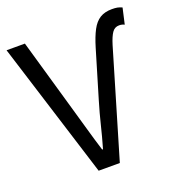

<svg xmlns="http://www.w3.org/2000/svg" viewBox="-123 -769 807 871"><g transform="rotate(-20 280.5 -334.0)"><path d="M205.8 0 0.1 -656.3H88.6L190.5 -301.5Q207.6 -243.1 221.6 -193Q235.6 -142.8 253.7 -84.8H257.7Q274.4 -142.8 286.5 -193Q298.6 -243.1 316.1 -301.5L384 -529Q398.6 -577.9 415 -608.7Q431.3 -639.4 454.6 -653.9Q477.9 -668.3 512.6 -668.3Q528.1 -668.3 538.8 -666.3Q549.4 -664.2 561 -658.8L543.6 -582Q538.9 -584.6 532.6 -586.3Q526.3 -588 518 -588Q496.6 -588 484.1 -569.7Q471.6 -551.4 460.2 -514L308 0Z"/></g></svg>

Font: Source Sans Variable
Style: Regular
Weight: 200
Designer: Paul D. Hunt
Foundry: Adobe Systems Incorporated
Version: Version 3.006;hotconv 1.0.111;makeotfexe 2.5.65597